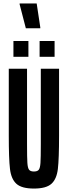

<svg xmlns="http://www.w3.org/2000/svg" viewBox="-20 -1087 394 1115"><path d="M31 -300V-688H137V-250Q137 -171 139 -141Q141 -111 149 -101Q157 -91 177 -91Q197 -91 205 -101Q213 -111 215 -141Q217 -171 217 -250V-688H323V-300Q323 -164 316 -105.5Q309 -47 278.5 -19.5Q248 8 177 8Q106 8 75.5 -19.5Q45 -47 38 -105.5Q31 -164 31 -300ZM58 -757V-849H145V-757ZM210 -757V-849H297V-757ZM130 -923 94 -1062V-1067H193L214 -928V-923Z"/></svg>

Font: Saira Ultra Condensed
Style: Bold
Weight: 700
Width: 1
Designer: Hector Gatti with collaboration of the Omnibus-Type team
Foundry: Omnibus-Type
Version: Version 1.001; ttfautohint (v1.8)